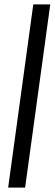

<svg xmlns="http://www.w3.org/2000/svg" viewBox="-20 -851 248 871"><path d="M17 0 131 -831H208L94 0Z"/></svg>

Font: Merriweather Light 18pt Light
Style: Italic
Weight: 300
Italic angle: -7.8°
Version: Version 2.101